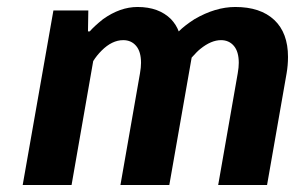

<svg xmlns="http://www.w3.org/2000/svg" viewBox="-20 -530 875 550"><path d="M133 -500H233L232 -440H237Q250 -455 275 -475Q324 -510 374 -510Q435 -510 470 -475Q485 -459 492 -440Q509 -457 537 -475Q597 -510 654 -510Q726 -510 765.5 -473Q805 -436 805 -367Q805 -343 801 -320L745 0H605L661 -320Q664 -337 664 -350Q664 -382 650 -398.5Q636 -415 613 -415Q585 -415 554 -390Q545 -383 529 -365L465 0H325L381 -320Q384 -337 384 -350Q384 -382 370 -398.5Q356 -415 333 -415Q301 -415 271 -385Q257 -371 247 -355L185 0H45Z"/></svg>

Font: Scada
Style: Bold Italic
Weight: 700
Italic angle: -10°
Version: Version 4.000